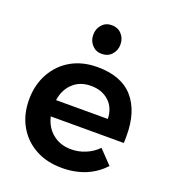

<svg xmlns="http://www.w3.org/2000/svg" viewBox="-139 -868 871 976"><g transform="rotate(20 296.0 -379.5)"><path d="M497 -466C454 -515 389 -539 304 -539C251 -539 204 -528 163 -505C122 -482 90 -449 67 -408C44 -367 32 -319 32 -266C32 -213 43 -166 66 -125C89 -84 121 -52 163 -29C204 -6 252 5 307 5C354 5 396 -3 435 -19C473 -35 505 -58 532 -87L462 -160C443 -141 422 -126 397 -116C372 -105 345 -100 318 -100C279 -100 246 -111 219 -133C192 -154 174 -184 165 -222H560C561 -231 561 -244 561 -261C561 -349 540 -417 497 -466ZM442 -309H162C168 -349 184 -381 210 -404C235 -427 267 -438 305 -438C346 -438 378 -426 403 -403C428 -380 441 -348 442 -309ZM352 -742C338 -757 320 -764 299 -764C278 -764 260 -757 247 -742C233 -727 226 -709 226 -686C226 -664 233 -646 247 -631C261 -616 278 -609 299 -609C320 -609 338 -616 352 -631C366 -646 373 -664 373 -686C373 -709 366 -727 352 -742Z"/></g></svg>

Font: Argentum Sans Medium
Style: Regular
Weight: 500
Designer: Julieta Ulanovsky
Foundry: Julieta Ulanovsky
Version: Version 5.001;January 29, 2019;FontCreator 11.5.0.2425 64-bi